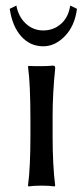

<svg xmlns="http://www.w3.org/2000/svg" viewBox="-20 -670 300 693"><path d="M39.1 -649.9Q46.4 -609.9 73 -585Q99.6 -560.1 136.2 -560.1Q172.9 -560.1 200 -583.7Q227.1 -607.4 233.4 -649.9L257.8 -638.2Q250 -576.7 214.4 -539.8Q178.7 -502.9 136.2 -502.9Q88.9 -502.9 56.6 -538.8Q24.4 -574.7 15.1 -638.2ZM89.8 -234.9Q89.8 -369.6 81.1 -429.2L83 -432.1Q98.1 -431.2 126 -431.2Q153.8 -431.2 169.9 -433.1Q175.8 -433.1 177.5 -431.2Q179.2 -429.2 179.2 -422.9Q169.9 -333.5 169.9 -251V-180.2Q169.9 -71.8 179.2 0L176.8 2.9Q158.2 0 129.9 0Q101.6 0 83 2.9L81.1 0Q89.8 -64.9 89.8 -180.2Z"/></svg>

Font: Linux Biolinum G
Style: Regular
Weight: 400
Designer: Philipp H. Poll
Foundry: Philipp H. Poll
Version: Version 1.1.0 ; ttfautohint (v1.6)